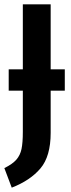

<svg xmlns="http://www.w3.org/2000/svg" viewBox="-29 -711 325 883"><path d="M269 -294H204V-100Q204 8 157 63.5Q110 119 25 152L-9 62Q28 44 46 23.5Q64 3 70 -26Q76 -55 76 -105V-294H11V-392H76V-691H204V-392H269Z"/></svg>

Font: Fira Sans Compressed Medium
Style: Regular
Weight: 500
Width: 1
Designer: bBox Type GmbH & Carrois Corporate GbR & Edenspiekermann AG
Foundry: bBox Type GmbH & Carrois Corporate GbR & Edenspiekermann AG
Version: Version 4.301